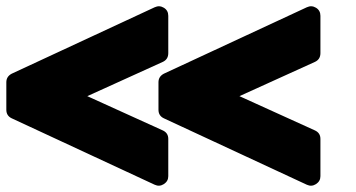

<svg xmlns="http://www.w3.org/2000/svg" viewBox="-20 -672 1125 607"><path d="M481 -364V-373V-412Q481 -430 498 -439L950 -649Q965 -656 979 -647.5Q993 -639 993 -622V-504Q993 -484 975 -476L737 -368L975 -260Q993 -252 993 -233V-115Q993 -99 979 -90Q965 -81 950 -88L498 -298Q481 -306 481 -325ZM0 -364V-373V-412Q0 -430 17 -439L469 -649Q484 -656 498 -647.5Q512 -639 512 -622V-504Q512 -484 494 -476L256 -368L494 -260Q512 -252 512 -233V-115Q512 -99 498 -90Q484 -81 469 -88L17 -298Q0 -306 0 -325Z"/></svg>

Font: Punc
Style: Bold
Weight: 400
Designer: The Kinetic
Foundry: The Kinetic
Version: Version 1.000;PS 001.001;hotconv 1.0.56